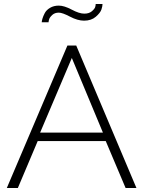

<svg xmlns="http://www.w3.org/2000/svg" viewBox="-20 -937 715 957"><path d="M14 0 316 -710H360L660 0H606L507 -234H168L69 0ZM180 -276H493L338 -648ZM399 -834Q367 -834 329 -854Q291 -874 273 -874Q253 -874 240.5 -862.5Q228 -851 225 -841Q222 -831 222 -826H188Q188 -832 191.5 -844Q195 -856 203 -871.5Q211 -887 229.5 -898Q248 -909 273 -909Q300 -909 337.5 -889Q375 -869 400 -869Q424 -869 438 -881Q452 -893 454.5 -902Q457 -911 457 -917H491Q491 -906 485.5 -889.5Q480 -873 457.5 -853.5Q435 -834 399 -834Z"/></svg>

Font: Raleway
Style: Light
Weight: 300
Designer: Matt McInerney, Pablo Impallari, Rodrigo Fuenzalida
Foundry: Matt McInerney, Pablo Impallari, Rodrigo Fuenzalida
Version: Version 3.000